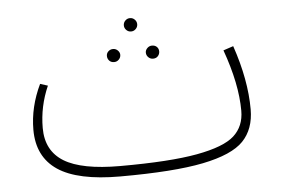

<svg xmlns="http://www.w3.org/2000/svg" viewBox="-42 -559 928 629"><g transform="rotate(-5 421.5 -245.0)"><path d="M774 -170Q774 -105 736.5 -66Q699 -27 602.5 -7.5Q506 12 329 12Q190 12 124.5 -32Q59 -76 59 -165Q59 -240 94 -313L119 -305Q90 -239 90 -168Q90 -93 148 -57.5Q206 -22 332 -22Q496 -22 585.5 -38.5Q675 -55 709 -86Q743 -117 743 -168Q743 -256 702 -370L735 -381Q774 -267 774 -170ZM384 -480Q384 -489 390.5 -495.5Q397 -502 406 -502Q415 -502 421.5 -495.5Q428 -489 428 -480Q428 -471 421.5 -464.5Q415 -458 406 -458Q397 -458 390.5 -464.5Q384 -471 384 -480ZM320 -385Q320 -394 326.5 -400Q333 -406 342 -406Q351 -406 357.5 -399.5Q364 -393 364 -385Q364 -376 357.5 -369.5Q351 -363 342 -363Q332 -363 326 -369.5Q320 -376 320 -385ZM448 -385Q448 -393 454.5 -399.5Q461 -406 470 -406Q480 -406 486 -400Q492 -394 492 -385Q492 -376 486 -369.5Q480 -363 470 -363Q461 -363 454.5 -369.5Q448 -376 448 -385Z"/></g></svg>

Font: FiraGO UltraLight
Style: Regular
Weight: 200
Designer: bBox Type
Foundry: bBox Type GmbH
Version: Version 1.001